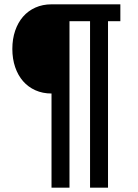

<svg xmlns="http://www.w3.org/2000/svg" viewBox="-20 -718 637 887"><path d="M218 -286Q177 -286 143.5 -301Q110 -316 86.5 -343Q63 -370 50 -408Q37 -446 37 -492Q37 -538 50 -576Q63 -614 86.5 -641Q110 -668 143.5 -683Q177 -698 218 -698H536V-620H479V149H396V-620H301V149H218Z"/></svg>

Font: IBM Plex Sans Condensed Medium
Style: Regular
Weight: 500
Width: 3
Designer: Mike Abbink, Paul van der Laan, Pieter van Rosmalen
Foundry: Bold Monday
Version: Version 1.3